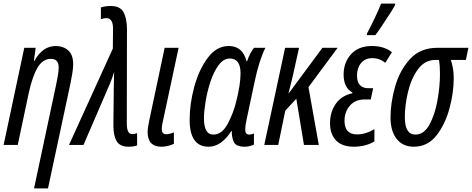

<svg xmlns="http://www.w3.org/2000/svg" viewBox="-21 -800 2606 1060"><path d="M167 240H244L369 -344Q374 -370 378.5 -397Q383 -424 383 -445Q383 -498 355.5 -522Q328 -546 287 -546Q214 -546 169 -464H166L176 -536H113L-1 0H77L138 -288Q158 -379 186.5 -427Q215 -475 260 -475Q303 -475 303 -428Q303 -408 298.5 -382.5Q294 -357 289 -333Z M690 10Q715 10 736 3V-65Q723 -60 708 -60Q679 -60 679 -118L680 -641Q679 -700 660.5 -733.5Q642 -767 590 -767Q562 -767 536 -759V-694Q553 -700 566 -700Q603 -700 603 -642L602 -532L360 0H440L585 -336Q592 -352 598 -369Q604 -386 609 -403Q608 -378 608 -354.5Q608 -331 607 -306L605 -108Q605 -51 623 -20.5Q641 10 690 10Z M871 10Q905 10 939 -6V-69Q914 -59 896 -59Q872 -59 872 -88Q872 -105 878 -129L965 -536H888L803 -135Q794 -92 794 -71Q794 10 871 10Z M1131 10Q1200 10 1256 -76H1259Q1257 -48 1268.5 -19Q1280 10 1330 10Q1357 10 1381 -2V-63Q1367 -57 1355 -57Q1333 -57 1333 -84Q1333 -109 1341 -143L1385 -350Q1409 -465 1444 -536H1381Q1359 -508 1343 -462H1340Q1319 -546 1242 -546Q1175 -546 1126.5 -481.5Q1078 -417 1052 -322.5Q1026 -228 1026 -138Q1026 10 1131 10ZM1156 -57Q1105 -57 1105 -147Q1105 -184 1114 -239.5Q1123 -295 1141 -349.5Q1159 -404 1186 -440.5Q1213 -477 1248 -477Q1307 -477 1307 -395Q1307 -334 1283 -239Q1268 -177 1236.5 -117Q1205 -57 1156 -57Z M1438 0H1515L1554 -189L1615 -255L1657 0H1739L1682 -319L1843 -536H1759L1574 -286H1572Q1581 -319 1587 -345.5Q1593 -372 1598 -392L1630 -536H1553Z M1932 10Q1996 10 2046 -19V-87Q1997 -58 1950 -58Q1881 -58 1881 -133Q1881 -182 1910.5 -216.5Q1940 -251 1993 -251H2026L2039 -313H2013Q1950 -313 1950 -383Q1950 -425 1972.5 -452Q1995 -479 2034 -479Q2075 -479 2106 -453L2143 -512Q2099 -546 2032 -546Q1958 -546 1917 -500.5Q1876 -455 1876 -388Q1876 -316 1925 -289L1924 -285Q1864 -272 1832.5 -226.5Q1801 -181 1801 -120Q1801 -59 1834.5 -24.5Q1868 10 1932 10ZM2004 -606H2051Q2064 -622 2086 -655Q2108 -688 2129 -720.5Q2150 -753 2159 -770L2161 -780H2083Q2072 -751 2047 -698.5Q2022 -646 2006 -617Z M2263 10Q2340 10 2388.5 -52Q2437 -114 2460.5 -201.5Q2484 -289 2484 -367Q2484 -398 2479.5 -423Q2475 -448 2468 -469H2551L2565 -536H2393Q2299 -536 2242.5 -474Q2186 -412 2160.5 -322.5Q2135 -233 2135 -152Q2135 -76 2169 -33Q2203 10 2263 10ZM2272 -57Q2214 -57 2214 -153Q2214 -219 2231.5 -292.5Q2249 -366 2286.5 -417.5Q2324 -469 2383 -469H2403Q2408 -436 2408 -391Q2408 -323 2394 -245Q2380 -167 2350 -112Q2320 -57 2272 -57Z"/></svg>

Font: Noto Sans UI Condensed
Style: Italic
Weight: 400
Width: 3
Italic angle: -12°
Designer: Monotype Design Team
Foundry: Monotype Imaging Inc.
Version: Version 1.901